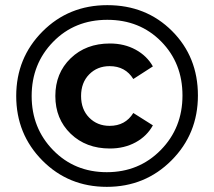

<svg xmlns="http://www.w3.org/2000/svg" viewBox="-20 -723 832 746"><path d="M397 -703Q548 -703 648.5 -602.5Q749 -502 749 -352Q749 -203 646.5 -100Q544 3 395 3Q246 3 144.5 -99.5Q43 -202 43 -350Q43 -498 145 -600.5Q247 -703 397 -703ZM397 -646Q270 -646 186.5 -560.5Q103 -475 103 -350Q103 -225 186.5 -139.5Q270 -54 395 -54Q520 -54 604.5 -140Q689 -226 689 -352Q689 -478 606 -562Q523 -646 397 -646ZM407 -554Q463 -554 507 -530Q551 -506 574 -465L498 -416Q467 -466 406 -466Q358 -466 326.5 -434Q295 -402 295 -350Q295 -298 326.5 -266Q358 -234 406 -234Q467 -234 498 -284L574 -236Q551 -194 507 -170Q463 -146 407 -146Q314 -146 254.5 -203.5Q195 -261 195 -350Q195 -439 254.5 -496.5Q314 -554 407 -554Z"/></svg>

Font: Belfius21
Style: Bold
Weight: 700
Designer: Montserrat's base design by Julieta Ulanovsky, modified by Coast SPRL for Belfius Bank NV.
Foundry: Montserrat's base design by Julieta Ulanovsky, modified by Coast SPRL for Belfius Bank NV.
Version: Version 2.000;FEAKit 1.0